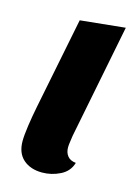

<svg xmlns="http://www.w3.org/2000/svg" viewBox="-90 -577 460 649"><g transform="rotate(15 139.5 -253.0)"><path d="M122 20Q81 20 56 -2Q31 -24 31 -66Q31 -86 36 -120.5Q41 -155 48 -190Q55 -225 59 -245L112 -510L269 -526L190 -127Q189 -118 187 -106Q185 -94 185 -85Q185 -67 194.5 -55Q204 -43 224 -41Q215 -10 185 5Q155 20 122 20Z"/></g></svg>

Font: Sansita Swashed SemiBold
Style: Regular
Weight: 600
Designer: Pablo Cosgaya
Foundry: Omnibus-Type
Version: Version 1.003; ttfautohint (v1.8.3)